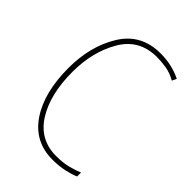

<svg xmlns="http://www.w3.org/2000/svg" viewBox="-215 -822 929 929"><g transform="rotate(45 250.0 -357.0)"><path d="M460 -17V-44Q435 -33 399.5 -24Q364 -15 318 -15Q206 -15 146 -110Q86 -205 86 -359Q86 -496 145 -597.5Q204 -699 325 -699Q356 -699 389 -693.5Q422 -688 456 -669L467 -692Q403 -724 325 -724Q192 -724 125.5 -616Q59 -508 59 -359Q59 -191 127 -90.5Q195 10 318 10Q362 10 398.5 2Q435 -6 460 -17Z"/></g></svg>

Font: Noto Sans Mono UI Condensed Thin
Style: Regular
Weight: 250
Width: 3
Designer: Monotype Design team
Foundry: Monotype Imaging Inc.
Version: 1.000